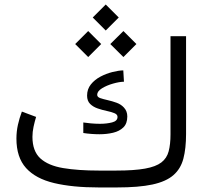

<svg xmlns="http://www.w3.org/2000/svg" viewBox="-20 -824 916 844"><path d="M414.1 -74.2H491.2Q569.8 -74.2 617.4 -82.8Q665 -91.3 689.2 -109.9Q713.4 -128.4 721.4 -158.9Q729.5 -189.5 729.5 -233.4V-665H797.9V-234.9Q797.9 -171.4 786.1 -126.7Q774.4 -82 742.2 -54Q710 -25.9 649.9 -12.9Q589.8 0 493.7 0H414.1Q298.8 0 217.8 -19.3Q136.7 -38.6 94.5 -85.4Q52.2 -132.3 52.2 -214.8Q52.2 -246.1 58.8 -275.6Q65.4 -305.2 76.2 -333.5L138.7 -310.1Q132.3 -289.1 127.4 -266.4Q122.6 -243.7 122.6 -222.7Q122.6 -159.7 157.2 -127.9Q191.9 -96.2 257.3 -85.2Q322.8 -74.2 414.1 -74.2ZM346.2 -285.6Q359.4 -283.7 379.2 -281.7Q398.9 -279.8 419.4 -279.8Q448.7 -279.8 472.7 -285.9Q496.6 -292 496.6 -310.1Q496.6 -320.8 483.2 -326.4Q469.7 -332 449.7 -336.2Q429.7 -340.3 409.7 -347.2Q389.6 -354 376.2 -367.2Q362.8 -380.4 362.8 -403.8Q362.8 -432.1 379.4 -452.9Q396 -473.6 421.4 -487.1Q446.8 -500.5 473.9 -507.3Q501 -514.2 522 -514.6L524.9 -464.8Q504.4 -464.4 476.8 -456.5Q449.2 -448.7 428.2 -435.8Q407.2 -422.9 407.2 -407.2Q407.2 -397.5 420.4 -392.8Q433.6 -388.2 453.4 -383.8Q473.1 -379.4 492.7 -372.3Q512.2 -365.2 524.9 -351.1Q539.6 -335.4 539.6 -312Q539.6 -280.8 522.2 -263.9Q504.9 -247.1 477.1 -240.5Q449.2 -233.9 418 -233.9Q381.8 -233.9 346.2 -239.3ZM444.8 -804.2 502 -747.1 444.8 -689.9 387.7 -747.1ZM522.5 -687.5 579.6 -630.4 522.5 -573.2 464.8 -630.4ZM367.7 -687.5 424.8 -630.4 367.7 -573.2 310.5 -630.4Z"/></svg>

Font: Vazirmatn FD Light
Style: Regular
Weight: 300
Designer: Saber Rastikerdar
Foundry: Saber Rastikerdar
Version: Version 33.003